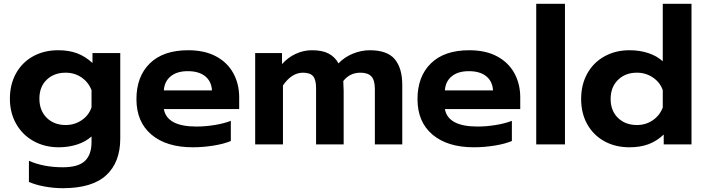

<svg xmlns="http://www.w3.org/2000/svg" viewBox="-20 -759 3707 1009"><path d="M132 197V86Q209 120 310 120Q391 120 426 87Q461 54 461 -12V-42Q430 -14 385 0.5Q340 15 289 15Q215 15 156.5 -17.5Q98 -50 65 -108Q32 -166 32 -240Q32 -316 64.5 -374Q97 -432 154.5 -463.5Q212 -495 286 -495Q342 -495 385 -479Q428 -463 466 -428V-480H612V-31Q612 94 538 162Q464 230 310 230Q262 230 213.5 221Q165 212 132 197ZM461 -195V-285Q445 -327 408.5 -352Q372 -377 325 -377Q264 -377 225.5 -340Q187 -303 187 -241Q187 -178 225.5 -140Q264 -102 325 -102Q372 -102 409.5 -127.5Q447 -153 461 -195Z M697 -238Q697 -357 767.5 -426Q838 -495 969 -495Q1055 -495 1115 -463Q1175 -431 1206 -374.5Q1237 -318 1237 -247V-186H841Q857 -94 1013 -94Q1059 -94 1108 -102Q1157 -110 1193 -124V-18Q1158 -3 1103 6Q1048 15 993 15Q855 15 776 -51.5Q697 -118 697 -238ZM1094 -284Q1091 -332 1058 -358.5Q1025 -385 967 -385Q910 -385 877 -358Q844 -331 841 -284Z M1321 -480H1462V-422Q1493 -457 1534 -476Q1575 -495 1619 -495Q1674 -495 1707 -477.5Q1740 -460 1759 -426Q1790 -459 1834.5 -477Q1879 -495 1923 -495Q2015 -495 2054.5 -448Q2094 -401 2094 -312V0H1950V-291Q1950 -337 1932 -357Q1914 -377 1874 -377Q1818 -377 1784 -333Q1786 -301 1786 -281V0H1641V-296Q1641 -340 1625.5 -358.5Q1610 -377 1572 -377Q1513 -377 1467 -310V0H1321Z M2174 -238Q2174 -357 2244.5 -426Q2315 -495 2446 -495Q2532 -495 2592 -463Q2652 -431 2683 -374.5Q2714 -318 2714 -247V-186H2318Q2334 -94 2490 -94Q2536 -94 2585 -102Q2634 -110 2670 -124V-18Q2635 -3 2580 6Q2525 15 2470 15Q2332 15 2253 -51.5Q2174 -118 2174 -238ZM2571 -284Q2568 -332 2535 -358.5Q2502 -385 2444 -385Q2387 -385 2354 -358Q2321 -331 2318 -284Z M2798 -739H2949V0H2798Z M3034 -239Q3034 -314 3066 -372Q3098 -430 3156 -462.5Q3214 -495 3288 -495Q3342 -495 3387 -480Q3432 -465 3463 -437V-739H3614V0H3468V-52Q3431 -17 3387.5 -1Q3344 15 3288 15Q3214 15 3156.5 -16.5Q3099 -48 3066.5 -105.5Q3034 -163 3034 -239ZM3463 -194V-285Q3449 -326 3411.5 -351.5Q3374 -377 3327 -377Q3266 -377 3227.5 -339Q3189 -301 3189 -239Q3189 -177 3227.5 -139.5Q3266 -102 3327 -102Q3374 -102 3410.5 -127Q3447 -152 3463 -194Z"/></svg>

Font: Prompt SemiBold
Style: Regular
Weight: 600
Designer: Katatrad Team
Foundry: CadsonDemak
Version: Version 1.001